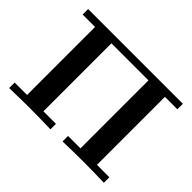

<svg xmlns="http://www.w3.org/2000/svg" viewBox="-139 -932 1179 1179"><g transform="rotate(45 450.5 -343.0)"><path d="M39.1 0V-47.9H147V-638.2H39.1V-686H861.8V-638.2H753.9V-47.9H861.8V0Q770 -2.9 679.2 -2.9Q592.3 -2.9 502.9 0V-47.9H610.8V-638.2H289.1V-47.9H397.9V0Q306.2 -2.9 214.8 -2.9Q127.9 -2.9 39.1 0Z"/></g></svg>

Font: CMU Serif
Style: Bold
Weight: 700
Version: Version 0.7.0